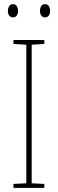

<svg xmlns="http://www.w3.org/2000/svg" viewBox="-20 -907 278 927"><path d="M18 -854C18 -837 26 -823 43 -823C59 -823 67 -836 67 -854C67 -872 59 -887 43 -887C26 -887 18 -871 18 -854ZM173 -855C173 -837 181 -823 197 -823C214 -823 222 -837 222 -855C222 -873 213 -887 197 -887C181 -887 173 -872 173 -855ZM194 0V-19L133 -22V-691L194 -695V-714H45V-695L107 -691V-22L45 -19V0Z"/></svg>

Font: Noto Sans Sinhala Condensed Thin
Style: Regular
Weight: 100
Width: 3
Designer: Jelle Bosma - Monotype Design Team
Foundry: Monotype Imaging Inc.
Version: Version 2.006